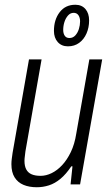

<svg xmlns="http://www.w3.org/2000/svg" viewBox="-20 -776 465 808"><path d="M135 12Q103 12 79 2Q55 -8 41.5 -29.5Q28 -51 28 -85Q28 -96 29.5 -107.5Q31 -119 33 -133L102 -526H155L87 -139Q86 -128 84.5 -118Q83 -108 83 -99Q83 -77 90.5 -63Q98 -49 113 -42.5Q128 -36 151 -36Q174 -36 197.5 -47.5Q221 -59 241.5 -81Q262 -103 278 -136Q294 -169 301 -214L356 -526H410L317 0H277L285 -76H280Q258 -43 234.5 -23.5Q211 -4 186 4Q161 12 135 12ZM266 -581Q239 -581 223 -599Q207 -617 207 -646Q207 -693 231 -724.5Q255 -756 297 -756Q324 -756 339.5 -738Q355 -720 355 -690Q355 -660 344 -635Q333 -610 313 -595.5Q293 -581 266 -581ZM272 -616Q287 -616 297 -627Q307 -638 312 -654Q317 -670 317 -686Q317 -702 310 -712Q303 -722 290 -722Q276 -722 266 -710.5Q256 -699 251 -683Q246 -667 246 -650Q246 -635 252.5 -625.5Q259 -616 272 -616Z"/></svg>

Font: Archivo Condensed ExtraLight
Style: Italic
Weight: 250
Width: 3
Italic angle: -10°
Designer: Hector Gatti
Foundry: Omnibus-Type
Version: Version 2.001